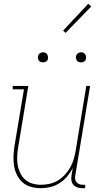

<svg xmlns="http://www.w3.org/2000/svg" viewBox="-20 -982 540 1010"><path d="M194 8Q168 8 143 1Q118 -6 99.5 -22Q81 -38 69.5 -61Q58 -84 54 -109Q50 -134 51 -160.5Q52 -187 56 -213L106 -512H47V-530H129L76 -210Q72 -187 70.5 -163Q69 -139 72.5 -116.5Q76 -94 85.5 -73.5Q95 -53 111.5 -38Q128 -23 150 -16.5Q172 -10 196 -10Q218 -10 241 -15Q264 -20 284.5 -32.5Q305 -45 321.5 -63Q338 -81 349.5 -101.5Q361 -122 367.5 -144Q374 -166 378 -189L434 -530H454L376 -59Q374 -49 375.5 -39.5Q377 -30 383 -23Q389 -16 398 -13Q407 -10 417 -10H428V8H414Q400 8 387.5 4Q375 0 366.5 -9.5Q358 -19 356 -32Q354 -45 356 -59L363 -98Q351 -75 333.5 -54Q316 -33 293 -18.5Q270 -4 244.5 2Q219 8 194 8ZM406 -654Q400 -654 394 -656Q388 -658 384.5 -663Q381 -668 380 -674Q379 -680 380 -686Q381 -691 383.5 -695Q386 -699 389.5 -701.5Q393 -704 397.5 -705.5Q402 -707 406 -707Q413 -707 418.5 -704.5Q424 -702 427.5 -697Q431 -692 432 -686Q433 -680 432 -674Q432 -669 429.5 -665Q427 -661 423 -658.5Q419 -656 415 -655Q411 -654 406 -654ZM206 -654Q200 -654 194 -656Q188 -658 184.5 -663Q181 -668 180 -674Q179 -680 180 -686Q181 -691 183.5 -695Q186 -699 189.5 -701.5Q193 -704 197.5 -705.5Q202 -707 206 -707Q213 -707 218.5 -704.5Q224 -702 227.5 -697Q231 -692 232 -686Q233 -680 232 -674Q232 -669 229.5 -665Q227 -661 223 -658.5Q219 -656 215 -655Q211 -654 206 -654ZM325 -809 312 -821 444 -962 460 -948Z"/></svg>

Font: Iosevka Slab Thin
Style: Italic
Weight: 100
Italic angle: -9°
Monospace: yes
Designer: Belleve Invis
Foundry: Belleve Invis
Version: Version 11.1.1; ttfautohint (v1.8.3)